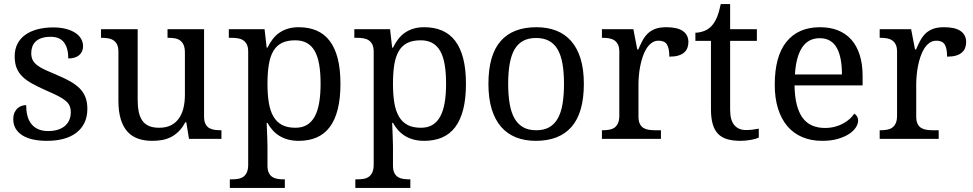

<svg xmlns="http://www.w3.org/2000/svg" viewBox="-20 -679 4760 939"><path d="M210 9.8Q172.4 9.8 141.8 3.2Q111.3 -3.4 89.8 -16.8Q68.4 -30.3 56.6 -50Q44.9 -69.8 44.9 -96.2Q44.9 -116.2 51.5 -129.6Q58.1 -143.1 67.6 -150.9Q77.1 -158.7 88.1 -161.9Q99.1 -165 107.9 -165Q107.9 -138.7 113.3 -115.7Q118.7 -92.8 131.3 -75.4Q144 -58.1 164.8 -48.1Q185.5 -38.1 215.8 -38.1Q242.7 -38.1 263.2 -44.7Q283.7 -51.3 297.6 -63.2Q311.5 -75.2 318.8 -92Q326.2 -108.9 326.2 -128.9Q326.2 -147.5 320.6 -160.9Q314.9 -174.3 301 -186Q287.1 -197.8 263.2 -210Q239.3 -222.2 203.1 -237.8Q164.6 -254.9 136 -270.8Q107.4 -286.6 88.9 -305.2Q70.3 -323.7 61 -347.4Q51.8 -371.1 51.8 -403.8Q51.8 -438 65.2 -464.4Q78.6 -490.7 103.5 -508.5Q128.4 -526.4 163.1 -535.6Q197.8 -544.9 240.2 -544.9Q275.9 -544.9 303.2 -537.6Q330.6 -530.3 349.1 -517.8Q367.7 -505.4 377 -488.5Q386.2 -471.7 386.2 -453.1Q386.2 -425.8 367.4 -409.4Q348.6 -393.1 314 -393.1Q314 -443.4 293.2 -471.2Q272.5 -499 228 -499Q202.6 -499 184.6 -493.2Q166.5 -487.3 155 -476.6Q143.6 -465.8 138.2 -451.2Q132.8 -436.5 132.8 -418.9Q132.8 -399.9 139.6 -386Q146.5 -372.1 161.4 -360.4Q176.3 -348.6 200 -337.6Q223.6 -326.7 256.8 -313Q296.4 -296.4 324.7 -280.3Q353 -264.2 371.3 -245.1Q389.6 -226.1 398.4 -202.1Q407.2 -178.2 407.2 -147Q407.2 -107.9 393.1 -78.6Q378.9 -49.3 353 -29.5Q327.1 -9.8 290.8 0Q254.4 9.8 210 9.8Z M978 -108.9Q978 -86.9 984.6 -73.5Q991.2 -60.1 1002.4 -53.2Q1013.7 -46.4 1028.6 -44.2Q1043.5 -42 1060.1 -42H1063V0H904.3L891.1 -81.1H886.2Q871.1 -52.7 852.8 -35.2Q834.5 -17.6 814 -7.6Q793.5 2.4 771 6.1Q748.5 9.8 724.1 9.8Q684.6 9.8 653.8 -1.5Q623 -12.7 602.1 -36.6Q581.1 -60.5 570.1 -97.7Q559.1 -134.8 559.1 -186V-425.8Q559.1 -447.8 552.5 -461.2Q545.9 -474.6 534.7 -481.9Q523.4 -489.3 508.5 -491.7Q493.7 -494.1 477.1 -494.1H474.1V-536.1H653.3V-190.9Q653.3 -158.2 658.4 -132.8Q663.6 -107.4 675.5 -89.8Q687.5 -72.3 707.8 -63.2Q728 -54.2 758.3 -54.2Q791.5 -54.2 815.2 -65.9Q838.9 -77.6 854.2 -98.9Q869.6 -120.1 877 -149.9Q884.3 -179.7 884.3 -215.8V-421.9Q884.3 -445.3 877.7 -459.7Q871.1 -474.1 860.1 -481.7Q849.1 -489.3 834.2 -491.7Q819.3 -494.1 802.2 -494.1H799.3V-536.1H978Z M1423.8 -481.9Q1384.8 -481.9 1358.6 -469Q1332.5 -456.1 1316.9 -429.7Q1301.3 -403.3 1294.7 -363.3Q1288.1 -323.2 1288.1 -269Q1288.1 -216.8 1294.7 -176.8Q1301.3 -136.7 1317.1 -109.4Q1333 -82 1359.1 -68.1Q1385.3 -54.2 1424.8 -54.2Q1458 -54.2 1481.2 -68.1Q1504.4 -82 1519.3 -109.4Q1534.2 -136.7 1541 -177Q1547.9 -217.3 1547.9 -270Q1547.9 -323.2 1541 -363Q1534.2 -402.8 1519.3 -429.2Q1504.4 -455.6 1480.7 -468.8Q1457 -481.9 1423.8 -481.9ZM1645 -269Q1645 -196.8 1631.6 -144Q1618.2 -91.3 1592.3 -57.1Q1566.4 -22.9 1528.3 -6.6Q1490.2 9.8 1440.9 9.8Q1412.1 9.8 1388.7 3.4Q1365.2 -2.9 1346.4 -14.6Q1327.6 -26.4 1313.2 -42.5Q1298.8 -58.6 1288.1 -78.1H1284.2Q1285.2 -52.2 1286.1 -29.8Q1286.6 -20.5 1286.9 -10.5Q1287.1 -0.5 1287.4 8.3Q1287.6 17.1 1287.8 24.2Q1288.1 31.2 1288.1 35.2V130.9Q1288.1 152.8 1294.7 166.3Q1301.3 179.7 1312.5 186.8Q1323.7 193.8 1338.6 196Q1353.5 198.2 1370.1 198.2H1373V240.2H1104V198.2H1111.8Q1128.9 198.2 1143.8 195.8Q1158.7 193.4 1169.7 185.8Q1180.7 178.2 1187.3 163.8Q1193.8 149.4 1193.8 126V-425.8Q1193.8 -447.8 1187.3 -461.2Q1180.7 -474.6 1169.4 -481.9Q1158.2 -489.3 1143.3 -491.7Q1128.4 -494.1 1111.8 -494.1H1099.1V-536.1H1273.9L1284.2 -445.8H1288.1Q1299.3 -468.8 1313.5 -487.3Q1327.6 -505.9 1346.2 -518.8Q1364.7 -531.7 1388.2 -538.8Q1411.6 -545.9 1440.9 -545.9Q1490.2 -545.9 1528.3 -529.5Q1566.4 -513.2 1592.3 -479.2Q1618.2 -445.3 1631.6 -393.1Q1645 -340.8 1645 -269Z M2037.6 -481.9Q1998.5 -481.9 1972.4 -469Q1946.3 -456.1 1930.7 -429.7Q1915 -403.3 1908.4 -363.3Q1901.9 -323.2 1901.9 -269Q1901.9 -216.8 1908.4 -176.8Q1915 -136.7 1930.9 -109.4Q1946.8 -82 1972.9 -68.1Q1999 -54.2 2038.6 -54.2Q2071.8 -54.2 2095 -68.1Q2118.2 -82 2133.1 -109.4Q2147.9 -136.7 2154.8 -177Q2161.6 -217.3 2161.6 -270Q2161.6 -323.2 2154.8 -363Q2147.9 -402.8 2133.1 -429.2Q2118.2 -455.6 2094.5 -468.8Q2070.8 -481.9 2037.6 -481.9ZM2258.8 -269Q2258.8 -196.8 2245.4 -144Q2231.9 -91.3 2206.1 -57.1Q2180.2 -22.9 2142.1 -6.6Q2104 9.8 2054.7 9.8Q2025.9 9.8 2002.4 3.4Q1979 -2.9 1960.2 -14.6Q1941.4 -26.4 1927 -42.5Q1912.6 -58.6 1901.9 -78.1H1897.9Q1898.9 -52.2 1899.9 -29.8Q1900.4 -20.5 1900.6 -10.5Q1900.9 -0.5 1901.1 8.3Q1901.4 17.1 1901.6 24.2Q1901.9 31.2 1901.9 35.2V130.9Q1901.9 152.8 1908.4 166.3Q1915 179.7 1926.3 186.8Q1937.5 193.8 1952.4 196Q1967.3 198.2 1983.9 198.2H1986.8V240.2H1717.8V198.2H1725.6Q1742.7 198.2 1757.6 195.8Q1772.5 193.4 1783.4 185.8Q1794.4 178.2 1801 163.8Q1807.6 149.4 1807.6 126V-425.8Q1807.6 -447.8 1801 -461.2Q1794.4 -474.6 1783.2 -481.9Q1772 -489.3 1757.1 -491.7Q1742.2 -494.1 1725.6 -494.1H1712.9V-536.1H1887.7L1897.9 -445.8H1901.9Q1913.1 -468.8 1927.2 -487.3Q1941.4 -505.9 1960 -518.8Q1978.5 -531.7 2002 -538.8Q2025.4 -545.9 2054.7 -545.9Q2104 -545.9 2142.1 -529.5Q2180.2 -513.2 2206.1 -479.2Q2231.9 -445.3 2245.4 -393.1Q2258.8 -340.8 2258.8 -269Z M2835.4 -269Q2835.4 -127.9 2775.6 -59.1Q2715.8 9.8 2600.6 9.8Q2546.4 9.8 2503.4 -7.3Q2460.4 -24.4 2430.4 -59.1Q2400.4 -93.8 2384.5 -146.2Q2368.7 -198.7 2368.7 -269Q2368.7 -409.2 2428 -477.5Q2487.3 -545.9 2603.5 -545.9Q2657.7 -545.9 2700.7 -529.1Q2743.7 -512.2 2773.7 -477.8Q2803.7 -443.4 2819.6 -391.4Q2835.4 -339.4 2835.4 -269ZM2465.3 -269Q2465.3 -213.4 2472.7 -170.9Q2480 -128.4 2496.3 -99.9Q2512.7 -71.3 2538.8 -56.6Q2564.9 -42 2602.5 -42Q2640.1 -42 2666 -56.6Q2691.9 -71.3 2708 -99.9Q2724.1 -128.4 2731.2 -170.9Q2738.3 -213.4 2738.3 -269Q2738.3 -324.7 2731 -366.7Q2723.6 -408.7 2707.5 -436.8Q2691.4 -464.8 2665.3 -479Q2639.2 -493.2 2601.6 -493.2Q2564 -493.2 2538.1 -479Q2512.2 -464.8 2496.1 -436.8Q2480 -408.7 2472.7 -366.7Q2465.3 -324.7 2465.3 -269Z M3212.4 0H2923.8V-42H2926.8Q2943.8 -42 2958.7 -44.4Q2973.6 -46.9 2984.6 -54.4Q2995.6 -62 3002.2 -76.2Q3008.8 -90.3 3008.8 -113.8V-425.8Q3008.8 -447.8 3002.2 -461.2Q2995.6 -474.6 2984.4 -481.9Q2973.1 -489.3 2958.3 -491.7Q2943.4 -494.1 2926.8 -494.1H2923.8V-536.1H3077.6L3096.7 -437H3101.6Q3111.3 -459.5 3121.6 -479.2Q3131.8 -499 3146.7 -513.9Q3161.6 -528.8 3183.6 -537.4Q3205.6 -545.9 3238.8 -545.9Q3293.5 -545.9 3320.1 -526.9Q3346.7 -507.8 3346.7 -473.1Q3346.7 -457.5 3341.6 -444.3Q3336.4 -431.2 3325.2 -421.6Q3314 -412.1 3296.4 -407Q3278.8 -401.9 3253.4 -401.9Q3253.4 -443.4 3241.7 -461.7Q3230 -480 3200.7 -480Q3182.1 -480 3167.5 -469.5Q3152.8 -459 3141.8 -441.7Q3130.9 -424.3 3123.3 -401.9Q3115.7 -379.4 3111.1 -355.7Q3106.4 -332 3104.5 -308.6Q3102.5 -285.2 3102.5 -266.1V-108.9Q3102.5 -86.9 3109.1 -73.5Q3115.7 -60.1 3127 -53.2Q3138.2 -46.4 3153.1 -44.2Q3168 -42 3184.6 -42H3212.4Z M3627 -43Q3645 -43 3660.2 -44.9Q3675.3 -46.9 3690.9 -49.8V-5.9Q3684.6 -2.9 3674.3 0Q3664.1 2.9 3652.1 5.1Q3640.1 7.3 3627 8.5Q3613.8 9.8 3602.1 9.8Q3564 9.8 3536.6 1.7Q3509.3 -6.3 3491.7 -24.4Q3474.1 -42.5 3465.6 -72.3Q3457 -102.1 3457 -145V-479H3380.9V-519Q3398.9 -519 3420.7 -526.4Q3442.4 -533.7 3459 -550.8Q3476.1 -569.3 3486.6 -595Q3497.1 -620.6 3504.9 -659.2H3550.8V-536.1H3681.6V-479H3550.8V-142.1Q3550.8 -90.8 3571.5 -66.9Q3592.3 -43 3627 -43Z M3988.8 -492.2Q3933.1 -492.2 3903.1 -447Q3873 -401.9 3867.7 -314.9H4097.7Q4097.7 -354.5 4091.8 -387.2Q4085.9 -419.9 4073.2 -443.4Q4060.5 -466.8 4039.8 -479.5Q4019 -492.2 3988.8 -492.2ZM4001 9.8Q3946.8 9.8 3903.6 -8.5Q3860.4 -26.9 3830.6 -62Q3800.8 -97.2 3784.9 -148.2Q3769 -199.2 3769 -264.2Q3769 -404.3 3826.7 -475.1Q3884.3 -545.9 3990.7 -545.9Q4039.1 -545.9 4077.6 -530.8Q4116.2 -515.6 4143.1 -485.6Q4169.9 -455.6 4184.3 -410.9Q4198.7 -366.2 4198.7 -307.1V-261.2H3865.7Q3866.7 -206.5 3876.7 -167.2Q3886.7 -127.9 3905.5 -102.5Q3924.3 -77.1 3951.7 -65.2Q3979 -53.2 4014.6 -53.2Q4040.5 -53.2 4062.7 -59.1Q4085 -64.9 4103 -74.7Q4121.1 -84.5 4135 -96.9Q4148.9 -109.4 4157.7 -123Q4164.6 -120.1 4170.7 -110.8Q4176.8 -101.6 4176.8 -88.9Q4176.8 -73.7 4166 -56.4Q4155.3 -39.1 4133.3 -24.4Q4111.3 -9.8 4078.4 0Q4045.4 9.8 4001 9.8Z M4570.8 0H4282.2V-42H4285.2Q4302.2 -42 4317.1 -44.4Q4332 -46.9 4343 -54.4Q4354 -62 4360.6 -76.2Q4367.2 -90.3 4367.2 -113.8V-425.8Q4367.2 -447.8 4360.6 -461.2Q4354 -474.6 4342.8 -481.9Q4331.5 -489.3 4316.7 -491.7Q4301.8 -494.1 4285.2 -494.1H4282.2V-536.1H4436L4455.1 -437H4460Q4469.7 -459.5 4480 -479.2Q4490.2 -499 4505.1 -513.9Q4520 -528.8 4542 -537.4Q4564 -545.9 4597.2 -545.9Q4651.9 -545.9 4678.5 -526.9Q4705.1 -507.8 4705.1 -473.1Q4705.1 -457.5 4700 -444.3Q4694.8 -431.2 4683.6 -421.6Q4672.4 -412.1 4654.8 -407Q4637.2 -401.9 4611.8 -401.9Q4611.8 -443.4 4600.1 -461.7Q4588.4 -480 4559.1 -480Q4540.5 -480 4525.9 -469.5Q4511.2 -459 4500.2 -441.7Q4489.3 -424.3 4481.7 -401.9Q4474.1 -379.4 4469.5 -355.7Q4464.8 -332 4462.9 -308.6Q4460.9 -285.2 4460.9 -266.1V-108.9Q4460.9 -86.9 4467.5 -73.5Q4474.1 -60.1 4485.4 -53.2Q4496.6 -46.4 4511.5 -44.2Q4526.4 -42 4543 -42H4570.8Z"/></svg>

Font: Sahl Naskh
Style: Regular
Weight: 400
Designer: Pascal Zoghbi
Version: Version 1.001